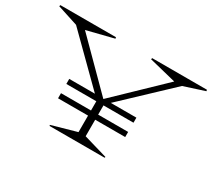

<svg xmlns="http://www.w3.org/2000/svg" viewBox="-116 -823 1173 1047"><g transform="rotate(30 470.5 -300.0)"><path d="M-2 -591.8 0 -600.1H350.1L352.1 -591.8L184.1 -549.8L459 -273.9L746.1 -549.8L576.2 -591.8L578.1 -600.1H922.9L924.8 -591.8L794.9 -549.8L504.9 -275.9H666V-244.1H477.1V-186H666V-153.8H477.1V-49.8L627 -5.9L625 0H278.8L276.9 -5.9L432.1 -49.8V-153.8H243.2V-186H432.1V-244.1H243.2V-275.9H404.8L127.9 -549.8Z"/></g></svg>

Font: Halibut Exp Thin
Style: Regular
Weight: 250
Width: 7
Designer: Matteo Maggi
Foundry: Collletttivo
Version: Version 3.080 | FøM Fix